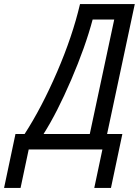

<svg xmlns="http://www.w3.org/2000/svg" viewBox="-109 -734 682 943"><path d="M-33 -76H12Q96 -206 171.5 -381Q247 -556 284 -714H553L417 -76H492L436 189H354L394 0H32L-8 189H-89ZM332 -76 452 -638H346Q310 -503 240.5 -341.5Q171 -180 105 -76Z"/></svg>

Font: Noto Sans UI Narrow
Style: Italic
Weight: 400
Width: 4
Italic angle: -12°
Designer: Monotype Design Team
Foundry: Monotype Imaging Inc.
Version: Version 1.001